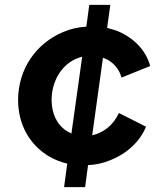

<svg xmlns="http://www.w3.org/2000/svg" viewBox="-20 -765 659 785"><path d="M328 0 340 -90C372 -91 402 -98 431 -110C499 -137 552 -186 577 -247L466 -303C453 -275 435 -252 410 -235C394 -224 376 -216 357 -212L401 -529C412 -525 423 -520 432 -513C454 -497 469 -475 477 -448L594 -495C577 -559 528 -609 463 -637C449 -642 434 -647 418 -651L431 -745H345L333 -656C300 -654 268 -647 238 -634C128 -588 54 -483 54 -356C54 -255 102 -171 183 -124C206 -111 230 -102 255 -96L242 0ZM272 -219C266 -222 260 -225 255 -228C214 -253 191 -299 191 -356C191 -420 219 -479 268 -512C283 -522 299 -529 316 -533Z"/></svg>

Font: Plus Jakarta Sans
Style: Bold Italic
Weight: 700
Italic angle: -8°
Designer: Gumpita Rahayu
Foundry: Tokotype
Version: Version 2.071;gftools[0.9.30]